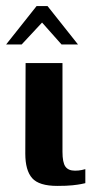

<svg xmlns="http://www.w3.org/2000/svg" viewBox="-39 -606 308 630"><path d="M149 4Q89 4 66.5 -21.5Q44 -47 44 -102L45 -399H166V-108Q166 -73 175.5 -59.5Q185 -46 207 -46Q219 -46 228.5 -48Q238 -50 241 -51V-5Q237 -4 227 -2Q217 0 198.5 2Q180 4 149 4ZM-19 -460 81 -586H117L217 -460H163L99 -532L32 -460Z"/></svg>

Font: Genos SemiBold
Style: Regular
Weight: 600
Designer: Robert E. Leuschke
Foundry: Robert E. Leuschke
Version: Version 1.010